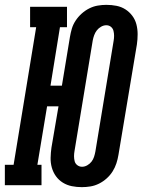

<svg xmlns="http://www.w3.org/2000/svg" viewBox="-57 -763 587 791"><path d="M280 8Q259 8 239 4Q219 0 202 -10.5Q185 -21 173.5 -37Q162 -53 156.5 -72.5Q151 -92 151.5 -113Q152 -134 155 -155L184 -325H137L97 -84H114V0H-37V-84H-1L92 -651H67V-735H219V-651H190L151 -410H198L231 -610Q234 -628 239 -645Q244 -662 254.5 -678Q265 -694 279.5 -707Q294 -720 311 -728.5Q328 -737 346 -740Q364 -743 381 -743Q403 -743 423 -739Q443 -735 459.5 -724.5Q476 -714 488 -698Q500 -682 505 -662.5Q510 -643 510 -622Q510 -601 507 -580L431 -125Q428 -107 422.5 -90Q417 -73 407 -57Q397 -41 382.5 -28Q368 -15 351 -6.5Q334 2 316 5Q298 8 280 8ZM281 -76Q292 -76 302.5 -82Q313 -88 320 -97Q327 -106 330.5 -117Q334 -128 336 -139L411 -594Q413 -605 413 -615.5Q413 -626 410.5 -636Q408 -646 400 -652.5Q392 -659 381 -659Q370 -659 359.5 -653Q349 -647 342 -638Q335 -629 331 -618Q327 -607 325 -596L250 -141Q248 -130 248 -119.5Q248 -109 250.5 -99Q253 -89 261.5 -82.5Q270 -76 281 -76Z"/></svg>

Font: Iosevka Curly Slab Semibold
Style: Italic
Weight: 600
Italic angle: -9°
Monospace: yes
Designer: Belleve Invis
Foundry: Belleve Invis
Version: Version 22.1.2; ttfautohint (v1.8.4)